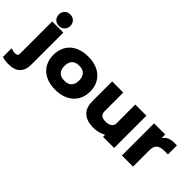

<svg xmlns="http://www.w3.org/2000/svg" viewBox="-97 -1658 2659 2659"><g transform="rotate(45 1232.0 -329.0)"><path d="M296 -764Q296 -740 287.5 -719.5Q279 -699 264 -684Q249 -669 228.5 -660Q208 -651 183 -651Q132 -651 101 -683.5Q70 -716 70 -764Q70 -811 101 -843.5Q132 -876 183 -876Q234 -876 265 -844Q296 -812 296 -764ZM292 0Q292 105 234.5 161.5Q177 218 59 218Q46 218 30 216.5Q14 215 -2.5 212.5Q-19 210 -34 207Q-49 204 -61 200V28Q-38 38 -19.5 42Q-1 46 25 46Q48 46 61 34.5Q74 23 74 0V-630H292Z M1133 -315Q1133 -247 1110 -188Q1087 -129 1041.5 -85Q996 -41 928.5 -15.5Q861 10 772 10Q682 10 614.5 -15Q547 -40 502 -84Q457 -128 434.5 -187.5Q412 -247 412 -315Q412 -383 434.5 -442.5Q457 -502 502 -546Q547 -590 614.5 -615Q682 -640 772 -640Q862 -640 929.5 -615Q997 -590 1042 -546Q1087 -502 1110 -443Q1133 -384 1133 -315ZM916 -315Q916 -383 881.5 -422.5Q847 -462 772 -462Q697 -462 663 -423Q629 -384 629 -315Q629 -247 663.5 -207.5Q698 -168 773 -168Q848 -168 882 -207.5Q916 -247 916 -315Z M1919 2H1701V-38H1699Q1661 -15 1613 -3Q1565 9 1519 9Q1446 9 1394.5 -9.5Q1343 -28 1310.5 -61Q1278 -94 1263 -140.5Q1248 -187 1248 -244V-630H1466V-262Q1466 -171 1574 -171Q1637 -171 1669 -196Q1701 -221 1701 -265V-630H1919Z M2509 -461H2441Q2357 -461 2322 -427Q2287 -393 2287 -320V0H2069V-630H2287V-561H2289Q2312 -598 2354.5 -618Q2397 -638 2461 -638H2509Z"/></g></svg>

Font: TypoPRO Sinkin Sans
Style: 900 X Black
Weight: 950
Designer: Keith Bates
Foundry: K-Type
Version: Sinkin Sans (version 1.0)  by Keith Bates   •   © 2014   www